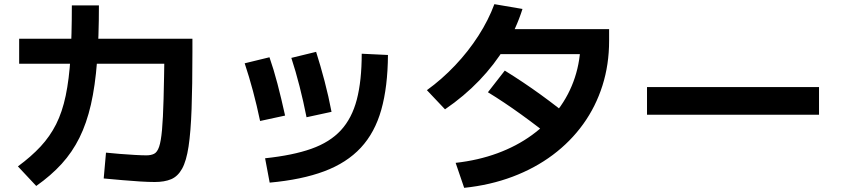

<svg xmlns="http://www.w3.org/2000/svg" viewBox="-20 -845 4040 922"><path d="M723 29Q694 29 653 26.5Q612 24 567 20Q522 16 478 12L489 -112Q517 -109 554.5 -106Q592 -103 627.5 -101Q663 -99 683 -99Q705 -99 720 -106.5Q735 -114 744 -140Q753 -166 758 -221Q763 -276 765.5 -370Q768 -464 770 -609L839 -539H72V-659H904V-595Q904 -433 900 -322Q896 -211 885.5 -141.5Q875 -72 854.5 -35Q834 2 802 15.5Q770 29 723 29ZM66 -46Q130 -93 175 -141.5Q220 -190 249.5 -248.5Q279 -307 295.5 -385.5Q312 -464 318.5 -570Q325 -676 325 -819H455Q455 -667 446 -549.5Q437 -432 416.5 -342.5Q396 -253 361.5 -183.5Q327 -114 276 -58Q225 -2 154 48Z M1253 -85Q1386 -99 1475 -130.5Q1564 -162 1617 -219.5Q1670 -277 1693.5 -367Q1717 -457 1717 -587L1843 -581Q1842 -428 1811 -318Q1780 -208 1712.5 -135.5Q1645 -63 1537 -22.5Q1429 18 1275 32ZM1229 -264Q1198 -412 1155 -541L1274 -570Q1294 -513 1312.5 -442.5Q1331 -372 1349 -290ZM1452 -282Q1437 -358 1418.5 -430.5Q1400 -503 1379 -567L1498 -596Q1519 -530 1538.5 -456Q1558 -382 1572 -308Z M2168 -63Q2276 -75 2368.5 -109Q2461 -143 2534.5 -196.5Q2608 -250 2660.5 -319.5Q2713 -389 2740.5 -472.5Q2768 -556 2768 -649L2825 -585H2340V-705H2905V-649Q2905 -535 2873 -434Q2841 -333 2780.5 -249Q2720 -165 2634.5 -101Q2549 -37 2441.5 3.5Q2334 44 2209 57ZM2030 -412Q2102 -464 2165.5 -531Q2229 -598 2277.5 -673.5Q2326 -749 2354 -825L2489 -802Q2459 -707 2406.5 -620.5Q2354 -534 2281.5 -458.5Q2209 -383 2117 -320ZM2656 -163Q2565 -236 2482.5 -295.5Q2400 -355 2323 -402L2404 -506Q2493 -451 2576.5 -390.5Q2660 -330 2736 -267Z M3087 -294V-427H3913V-294Z"/></svg>

Font: M PLUS 1 Code
Style: Bold
Weight: 700
Designer: Coji Morishita
Foundry: UNDERFOREST DESIGN
Version: Version 1.002